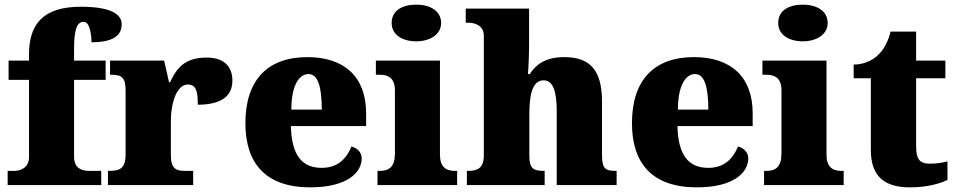

<svg xmlns="http://www.w3.org/2000/svg" viewBox="-20 -797 4119 827"><path d="M13 0H416V-61H362C339 -61 299 -68 299 -121V-453H435V-536H299V-588C299 -679 315 -703 341 -703C368 -703 374 -642 374 -615C481 -615 504 -653 504 -693C504 -726 476 -768 328 -768C164 -768 105 -691 105 -563V-536H17V-453H105V-121C105 -68 59 -61 42 -61H13Z M445 0H812V-61H777C740 -61 716 -69 716 -128V-278C716 -355 742 -433 789 -433C826 -433 832 -401 832 -346C921 -346 981 -375 981 -450C981 -506 949 -549 871 -549C793 -549 747 -521 713 -443H708L687 -536H454V-475H458C502 -475 521 -466 521 -407V-133C521 -70 495 -61 450 -61H445Z M1316 10C1477 10 1538 -55 1538 -115C1538 -141 1519 -159 1494 -166C1472 -113 1434 -74 1366 -74C1280 -74 1236 -129 1233 -254H1557V-309C1557 -468 1461 -551 1304 -551C1134 -551 1037 -454 1037 -266C1037 -91 1127 10 1316 10ZM1366 -325H1235C1235 -425 1266 -478 1309 -478C1349 -478 1366 -424 1366 -325Z M1773 -619C1830 -619 1880 -647 1880 -698C1880 -752 1830 -777 1773 -777C1713 -777 1667 -752 1667 -698C1667 -647 1713 -619 1773 -619ZM1606 0H1949V-61H1938C1901 -61 1875 -78 1875 -131V-536H1599V-475H1618C1654 -475 1681 -458 1681 -409V-135C1681 -79 1656 -61 1618 -61H1606Z M1991 0H2326V-61H2322C2278 -61 2260 -71 2260 -125V-301C2260 -371 2267 -451 2321 -451C2363 -451 2378 -402 2378 -317V0H2636V-61H2632C2587 -61 2573 -70 2573 -131V-360C2573 -494 2522 -551 2411 -551C2324 -551 2286 -515 2262 -478H2254C2257 -513 2259 -567 2259 -622V-760H1986V-699H2001C2017 -699 2064 -692 2064 -643V-128C2064 -70 2034 -61 1995 -61H1991Z M2981 10C3142 10 3203 -55 3203 -115C3203 -141 3184 -159 3159 -166C3137 -113 3099 -74 3031 -74C2945 -74 2901 -129 2898 -254H3222V-309C3222 -468 3126 -551 2969 -551C2799 -551 2702 -454 2702 -266C2702 -91 2792 10 2981 10ZM3031 -325H2900C2900 -425 2931 -478 2974 -478C3014 -478 3031 -424 3031 -325Z M3438 -619C3495 -619 3545 -647 3545 -698C3545 -752 3495 -777 3438 -777C3378 -777 3332 -752 3332 -698C3332 -647 3378 -619 3438 -619ZM3271 0H3614V-61H3603C3566 -61 3540 -78 3540 -131V-536H3264V-475H3283C3319 -475 3346 -458 3346 -409V-135C3346 -79 3321 -61 3283 -61H3271Z M3899 10C3982 10 4037 -10 4061 -22V-102C4040 -96 4012 -92 3985 -92C3937 -92 3926 -116 3926 -170V-460H4052V-536H3926V-661H3816C3806 -620 3788 -587 3770 -568C3751 -547 3714 -519 3657 -519V-460H3731V-150C3731 -32 3796 10 3899 10Z"/></svg>

Font: Noto Serif Lao Black
Style: Regular
Weight: 900
Designer: Monotype Design Team
Foundry: Monotype Imaging Inc.
Version: Version 2.003